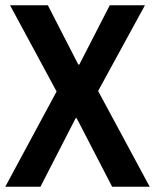

<svg xmlns="http://www.w3.org/2000/svg" viewBox="-20 -706 587 726"><path d="M0 0 194 -360 18 -686H161L276 -462H280L395 -686H528L351 -362L546 0H404L270 -259H266L133 0Z"/></svg>

Font: Archivo Narrow
Style: Bold
Weight: 700
Designer: Hector Gatti
Foundry: Omnibus-Type
Version: Version 3.002